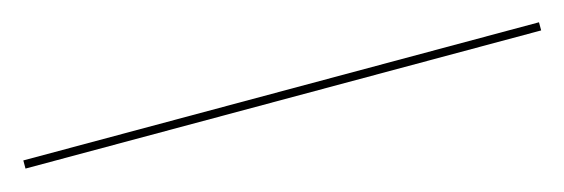

<svg xmlns="http://www.w3.org/2000/svg" viewBox="-22 48 602 205"><g transform="rotate(-15 279.0 150.5)"><path d="M-5.5 145.5H564.5V154.5H-5.5Z"/></g></svg>

Font: Bodoni* 24pt
Style: Regular
Weight: 400
Version: Version 2.3